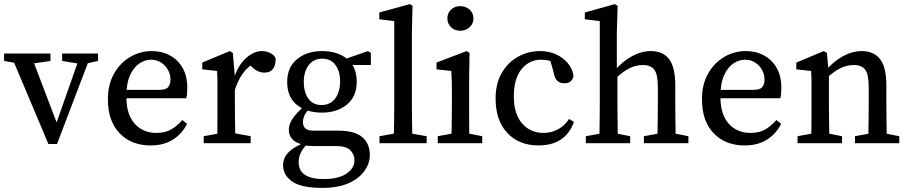

<svg xmlns="http://www.w3.org/2000/svg" viewBox="-20 -698 4431 936"><path d="M216 4 30 -437H128L266 -75H247L374 -437H426L258 4ZM0 -401V-437H226V-401L118 -385H88ZM283 -401V-437H458V-401L391 -386H373Z M714 11Q620 11 563 -48.5Q506 -108 506 -214Q506 -286 535.5 -338.5Q565 -391 614 -420Q663 -449 720 -449Q770 -449 809 -427.5Q848 -406 870.5 -366.5Q893 -327 893 -271Q893 -255 892 -242Q891 -229 888 -219H545V-260H756Q789 -260 800 -273.5Q811 -287 811 -309Q811 -349 783.5 -378Q756 -407 715 -407Q688 -407 660.5 -389.5Q633 -372 614.5 -332.5Q596 -293 596 -227Q596 -140 636.5 -95Q677 -50 743 -50Q786 -50 815.5 -67.5Q845 -85 869 -113L892 -94Q867 -45 822.5 -17Q778 11 714 11Z M973 0V-34L1073 -52H1104L1202 -34V0ZM1038 0Q1039 -21 1039.5 -55.5Q1040 -90 1040 -127.5Q1040 -165 1040 -193V-238Q1040 -276 1040 -300Q1040 -324 1038 -352L966 -360V-393L1100 -449L1115 -440L1125 -325V-193Q1125 -165 1125.5 -127.5Q1126 -90 1126.5 -55.5Q1127 -21 1128 0ZM1123 -254 1109 -318H1121Q1141 -380 1179 -414.5Q1217 -449 1257 -449Q1278 -449 1297.5 -439.5Q1317 -430 1324 -413Q1324 -344 1269 -344Q1238 -344 1211 -369L1186 -392L1230 -398Q1190 -376 1164.5 -341Q1139 -306 1123 -254Z M1551 218Q1449 218 1404.5 187Q1360 156 1360 107Q1360 73 1385.5 45.5Q1411 18 1478 -9L1484 -3Q1459 22 1447.5 44Q1436 66 1436 92Q1436 136 1468.5 155.5Q1501 175 1556 175Q1630 175 1669 148.5Q1708 122 1708 84Q1708 55 1688 34.5Q1668 14 1619 14H1513Q1498 14 1484 13Q1470 12 1458 10V7Q1388 -8 1388 -66Q1388 -91 1405 -117.5Q1422 -144 1462 -180V-190L1494 -175Q1475 -155 1466 -138.5Q1457 -122 1457 -102Q1457 -84 1468 -72.5Q1479 -61 1511 -61H1630Q1709 -61 1746 -29.5Q1783 2 1783 58Q1783 98 1757 135Q1731 172 1679.5 195Q1628 218 1551 218ZM1549 -149Q1474 -149 1427 -187Q1380 -225 1380 -299Q1380 -370 1428 -409.5Q1476 -449 1550 -449Q1625 -449 1672 -411Q1719 -373 1719 -299Q1719 -228 1671.5 -188.5Q1624 -149 1549 -149ZM1547 -186Q1591 -186 1614.5 -218.5Q1638 -251 1638 -301Q1638 -351 1615 -381.5Q1592 -412 1551 -412Q1509 -412 1485 -380.5Q1461 -349 1461 -299Q1461 -248 1483.5 -217Q1506 -186 1547 -186ZM1648 -381V-407H1653L1774 -449L1788 -440V-381Z M1830 0V-34L1931 -52H1957L2060 -34V0ZM1899 0Q1902 -96 1902 -193V-595L1829 -604V-637L1978 -678L1991 -670L1988 -540V-193Q1988 -96 1991 0Z M2114 0V-34L2212 -52H2239L2331 -34V0ZM2180 0Q2181 -21 2181.5 -55.5Q2182 -90 2182.5 -127.5Q2183 -165 2183 -193V-236Q2183 -274 2182.5 -299Q2182 -324 2180 -352L2108 -360V-393L2255 -449L2269 -440L2267 -314V-193Q2267 -165 2267 -127.5Q2267 -90 2267.5 -55.5Q2268 -21 2269 0ZM2224 -548Q2197 -548 2179 -565Q2161 -582 2161 -608Q2161 -635 2179 -651.5Q2197 -668 2224 -668Q2250 -668 2269 -651.5Q2288 -635 2288 -608Q2288 -582 2269 -565Q2250 -548 2224 -548Z M2605 11Q2511 11 2453.5 -49.5Q2396 -110 2396 -218Q2396 -291 2426 -342.5Q2456 -394 2505.5 -421.5Q2555 -449 2612 -449Q2676 -449 2722 -414.5Q2768 -380 2776 -328Q2769 -292 2731 -292Q2708 -292 2696 -305Q2684 -318 2680 -341L2658 -419L2704 -384Q2682 -397 2659.5 -402Q2637 -407 2617 -407Q2561 -407 2523 -361.5Q2485 -316 2485 -227Q2485 -142 2525.5 -96Q2566 -50 2630 -50Q2668 -50 2701 -68Q2734 -86 2754 -118L2778 -104Q2737 11 2605 11Z M2836 0V-34L2935 -52H2961L3052 -34V0ZM2901 0Q2902 -21 2902.5 -55.5Q2903 -90 2903.5 -127.5Q2904 -165 2904 -193V-595L2831 -604V-637L2977 -678L2991 -670L2987 -540V-347L2990 -335V-193Q2990 -165 2990.5 -127.5Q2991 -90 2991.5 -55.5Q2992 -21 2993 0ZM3119 0V-34L3218 -52H3245L3336 -34V0ZM3184 0Q3185 -21 3185.5 -55Q3186 -89 3186.5 -126.5Q3187 -164 3187 -193V-273Q3187 -335 3170 -358Q3153 -381 3114 -381Q3081 -381 3050 -366Q3019 -351 2981 -316L2966 -353H2976Q3011 -396 3058.5 -422.5Q3106 -449 3153 -449Q3212 -449 3242 -409.5Q3272 -370 3272 -281V-193Q3272 -164 3272.5 -126.5Q3273 -89 3273.5 -55Q3274 -21 3275 0Z M3610 11Q3516 11 3459 -48.5Q3402 -108 3402 -214Q3402 -286 3431.5 -338.5Q3461 -391 3510 -420Q3559 -449 3616 -449Q3666 -449 3705 -427.5Q3744 -406 3766.5 -366.5Q3789 -327 3789 -271Q3789 -255 3788 -242Q3787 -229 3784 -219H3441V-260H3652Q3685 -260 3696 -273.5Q3707 -287 3707 -309Q3707 -349 3679.5 -378Q3652 -407 3611 -407Q3584 -407 3556.5 -389.5Q3529 -372 3510.5 -332.5Q3492 -293 3492 -227Q3492 -140 3532.5 -95Q3573 -50 3639 -50Q3682 -50 3711.5 -67.5Q3741 -85 3765 -113L3788 -94Q3763 -45 3718.5 -17Q3674 11 3610 11Z M4212 0Q4213 -21 4213.5 -55Q4214 -89 4214.5 -126.5Q4215 -164 4215 -193V-273Q4215 -335 4198 -358Q4181 -381 4143 -381Q4109 -381 4078 -366Q4047 -351 4009 -317L3999 -355H4007Q4042 -398 4088.5 -423.5Q4135 -449 4181 -449Q4240 -449 4270.5 -409.5Q4301 -370 4301 -281V-193Q4301 -164 4301.5 -126.5Q4302 -89 4302.5 -55Q4303 -21 4304 0ZM3868 0V-34L3967 -52H3994L4085 -34V0ZM3934 0Q3935 -21 3935.5 -55.5Q3936 -90 3936 -127.5Q3936 -165 3936 -193V-238Q3936 -276 3936 -300Q3936 -324 3934 -352L3862 -360V-393L3996 -449L4011 -440L4021 -334V-193Q4021 -165 4021.5 -127.5Q4022 -90 4022.5 -55.5Q4023 -21 4024 0ZM4148 0V-34L4247 -52H4273L4364 -34V0Z"/></svg>

Font: Lisu Bosa
Style: Regular
Weight: 400
Designer: David Morse, Annie Olsen, Victor Gaultney, Frank Grießhammer (Latin)
Foundry: SIL International
Version: Version 2.000